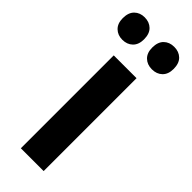

<svg xmlns="http://www.w3.org/2000/svg" viewBox="-266 -773 798 798"><g transform="rotate(45 132.5 -374.5)"><path d="M200 0H66V-546H200ZM-17 -682Q-17 -715 0.5 -732Q18 -749 45 -749Q73 -749 90.5 -732Q108 -715 108 -682Q108 -651 90.5 -634Q73 -617 45 -617Q18 -617 0.5 -634Q-17 -651 -17 -682ZM156 -682Q156 -715 173.5 -732Q191 -749 219 -749Q247 -749 264.5 -732Q282 -715 282 -682Q282 -651 264.5 -634Q247 -617 219 -617Q191 -617 173.5 -634Q156 -651 156 -682Z"/></g></svg>

Font: Noto Sans Gurmukhi Condensed
Style: Bold
Weight: 700
Width: 3
Designer: Jelle Bosma - Monotype Design Team
Foundry: Monotype Imaging Inc.
Version: Version 2.004; ttfautohint (v1.8.4.7-5d5b)